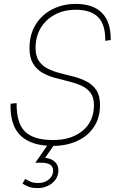

<svg xmlns="http://www.w3.org/2000/svg" viewBox="-20 -740 588 983"><path d="M251 7Q141 7 86 -45Q31 -97 34 -209L65 -212Q64 -109 108.5 -66Q153 -23 251 -23Q346 -23 403.5 -71Q461 -119 461 -202Q461 -242 443 -265.5Q425 -289 395.5 -302Q366 -315 331 -323.5Q296 -332 261 -341.5Q226 -351 196.5 -368Q167 -385 149 -415Q131 -445 131 -494Q131 -563 162.5 -614Q194 -665 248 -692.5Q302 -720 368 -720Q457 -720 502.5 -673.5Q548 -627 547 -535L519 -531Q520 -614 482.5 -652Q445 -690 368 -690Q307 -690 260.5 -665Q214 -640 188 -596Q162 -552 162 -494Q162 -452 180 -426.5Q198 -401 227.5 -387Q257 -373 292 -364.5Q327 -356 362 -346.5Q397 -337 426.5 -321Q456 -305 474 -277.5Q492 -250 492 -203Q492 -135 459.5 -88Q427 -41 372.5 -17Q318 7 251 7ZM174 223Q146 223 129.5 217Q113 211 95 200L109 176Q126 186 140 191.5Q154 197 175 197Q208 197 230 179Q252 161 252 133Q252 93 190 93H161L238 -18H271L211 68Q242 71 260.5 88Q279 105 279 132Q279 160 263.5 180.5Q248 201 224 212Q200 223 174 223Z"/></svg>

Font: Livvic Thin
Style: Italic
Weight: 250
Italic angle: -10°
Designer: Jacques Le Bailly, Baron von Fonthausen
Version: Version 1.001; ttfautohint (v1.8.2)